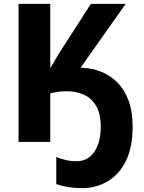

<svg xmlns="http://www.w3.org/2000/svg" viewBox="-20 -734 746 993"><path d="M397 -384Q403 -384 411 -383Q458 -381 503.5 -363Q549 -345 586 -308.5Q623 -272 644.5 -215Q666 -158 666 -79Q666 28 631 98.5Q596 169 536.5 204Q477 239 405 239Q330 239 271 218V78Q324 100 375 100Q434 100 467.5 51.5Q501 3 501 -79Q501 -145 477.5 -185.5Q454 -226 414 -244Q374 -262 326 -262Q280 -262 240 -251V0H76V-714H240V-381Q252 -402 265 -424Q278 -446 291 -467L450 -714H630Z"/></svg>

Font: Noto Sans SemiCondensed ExtraBold
Style: Regular
Weight: 800
Width: 4
Designer: Monotype Design Team
Foundry: Monotype Imaging Inc.
Version: Version 2.013; ttfautohint (v1.8.4.7-5d5b)